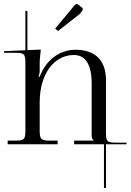

<svg xmlns="http://www.w3.org/2000/svg" viewBox="-20 -716 648 953"><path d="M370 -692C367 -694 364 -696 361 -696C357 -696 354 -694 351 -691L254 -574L268 -562L375 -646L387 -661C389 -664 391 -666 391 -669C391 -673 390 -676 386 -679ZM18 0H266V-18H231C183 -18 177 -23 177 -71V-208C177 -346 246 -443 347 -443C405 -443 435 -394 435 -301V-46C435 -30 437 -27 444 -20V-18H348V0H496V217H506V0H608V-8H559C511 -8 506 -13 506 -61V-318C506 -416 453 -469 355 -469C272 -469 207 -415 177 -335H172V-338C175 -346 177 -353 177 -369V-405C177 -423 180 -443 182 -463V-470L116 -467.1V-662H106V-466.7L0 -462V-454H53C101 -454 106 -449 106 -401V-93V-71C106 -23 101 -18 53 -18H18Z"/></svg>

Font: FoglihtenNo04
Style: Regular
Weight: 500
Designer: gluk (gluksza@wp.pl)
Foundry: gluk (gluksza@wp.pl)
Version: Version 0.70